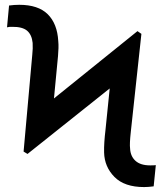

<svg xmlns="http://www.w3.org/2000/svg" viewBox="-20 -757 666 787"><path d="M76.7 -135.7 112.3 -532.7Q115.2 -558.6 113.8 -581.1Q110.4 -614.7 91.1 -631.1Q71.8 -647.5 29.8 -647Q18.1 -647.5 8.8 -645L17.1 -734.4Q26.9 -735.8 38.3 -736.6Q49.8 -737.3 59.1 -737.3Q136.7 -737.3 175.8 -698.5Q214.8 -659.7 218.8 -588.9Q220.2 -574.7 219.7 -559.3Q219.2 -543.9 217.8 -527.3L201.2 -353.5L543.5 -629.4L559.6 -618.2L516.1 -215.8Q510.7 -166.5 513.2 -148.9Q514.6 -116.7 535.2 -97.9Q555.7 -79.1 595.7 -79.1Q602.1 -79.1 608.2 -79.3Q614.3 -79.6 618.7 -80.1L609.9 6.8Q600.1 8.3 589.6 9Q579.1 9.8 570.8 9.8Q490.2 9.8 449.2 -31.7Q408.2 -73.2 406.7 -131.8Q406.2 -151.4 407.7 -174.6Q409.2 -197.8 412.1 -221.7L429.7 -394.5L92.8 -126Z"/></svg>

Font: Inter Tight Medium
Style: Regular
Weight: 500
Designer: Rasmus Andersson
Foundry: rsms
Version: Version 3.004; ttfautohint (v1.8.4.7-5d5b)